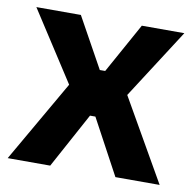

<svg xmlns="http://www.w3.org/2000/svg" viewBox="-65 -600 676 667"><g transform="rotate(10 272.5 -267.0)"><path d="M4 0 194 -330V-251L11 -534H168L266 -357H285L383 -534H533L351 -251V-330L540 0H384L279 -195H260L154 0Z"/></g></svg>

Font: Mozilla Text ExtraLight
Style: Regular
Weight: 200
Designer: Studio DRAMA
Foundry: Studio DRAMA
Version: Version 1.000